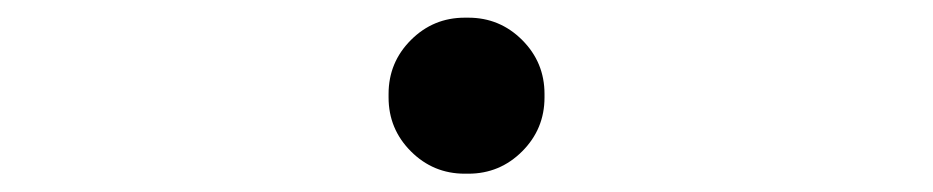

<svg xmlns="http://www.w3.org/2000/svg" viewBox="-20 -467 1040 214"><path d="M498 -273.4Q462.9 -273.4 438 -298.3Q413.1 -323.2 413.1 -358.4V-362.3Q413.1 -397.5 438 -422.4Q462.9 -447.3 498 -447.3H502Q537.1 -447.3 562 -422.4Q586.9 -397.5 586.9 -362.3V-358.4Q586.9 -323.2 562 -298.3Q537.1 -273.4 502 -273.4Z"/></svg>

Font: Rounded-X Mgen+ 2m bold
Style: Bold
Weight: 700
Designer: [Source Han Sans]
Ryoko NISHIZUKA  (kana & ideographs); Paul D. Hunt (Latin, Greek & Cyrillic); Wenlong ZHANG  (bopomofo
Version: Version 1.059.20150602